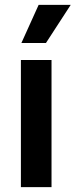

<svg xmlns="http://www.w3.org/2000/svg" viewBox="-20 -770 311 790"><path d="M66 0V-523H192V0ZM169 -593H68L139 -750H271Z"/></svg>

Font: Bricolage Grotesque 28pt SemiBold
Style: Regular
Weight: 600
Version: Version 1.001;gftools[0.9.33.dev8+g029e19f]